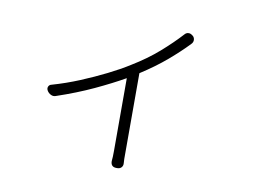

<svg xmlns="http://www.w3.org/2000/svg" viewBox="-73 -690 1145 866"><g transform="rotate(10 500.0 -257.0)"><path d="M144 -218Q138 -228 142 -237Q146 -246 156 -248Q219 -266 280.5 -291.5Q342 -317 397 -344.5Q452 -372 493 -398Q562 -440 614.5 -486Q667 -532 707 -576Q714 -584 724 -584.5Q734 -585 743 -577L745 -576Q753 -568 753 -557.5Q753 -547 745 -539Q707 -499 655.5 -455Q604 -411 537 -368V-3Q537 15 537 25Q537 35 538 44Q539 56 532 63.5Q525 71 513 71H509Q483 71 483 44Q484 34 484.5 24Q485 14 485 -3V-336Q427 -303 351 -267.5Q275 -232 183 -201Q172 -197 161 -202.5Q150 -208 144 -218Z"/></g></svg>

Font: Chiron GoRound TC L
Style: Regular
Weight: 300
Designer: Ryoko NISHIZUKA 西塚涼子 (kana, bopomofo & ideographs); Paul D. Hunt (Latin, Greek & Cyrillic); Sandoll Communications 산돌커뮤니
Foundry: Adobe
Version: Version 1.000;hotconv 1.1.1;makeotfexe 2.6.0